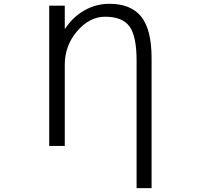

<svg xmlns="http://www.w3.org/2000/svg" viewBox="-20 -760 1040 1000"><path d="M236.3 -730.5H317.4V-610.4H319.3Q359.4 -671.9 419.9 -706.1Q480.5 -740.2 549.8 -740.2Q662.1 -740.2 715.8 -672.9Q769.5 -605.5 769.5 -457V219.7H691.4V-443.4Q691.4 -572.3 654.3 -622.6Q617.2 -672.9 527.3 -672.9Q446.3 -672.9 381.8 -597.7Q317.4 -522.5 317.4 -422.9V0H236.3Z"/></svg>

Font: Gen Shin Gothic Monospace Normal
Style: Regular
Weight: 350
Designer: [Source Han Sans]
Ryoko NISHIZUKA  (kana & ideographs); Paul D. Hunt (Latin, Greek & Cyrillic); Wenlong ZHANG  (bopomofo
Version: Version 1.002.20150607